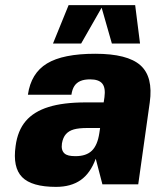

<svg xmlns="http://www.w3.org/2000/svg" viewBox="-20 -720 608 750"><path d="M41 -150Q49 -210 80.5 -247Q112 -284 169.5 -302Q227 -320 315 -320H385L388 -340Q393 -377 379.5 -393.5Q366 -410 332 -410Q309 -410 294 -403.5Q279 -397 270.5 -384Q262 -371 259 -350H89Q101 -434 163.5 -472Q226 -510 352 -510Q478 -510 528.5 -465Q579 -420 565 -320L520 0H380L354 -100Q333 -43 295 -16.5Q257 10 199 10Q104 10 66.5 -28Q29 -66 41 -150ZM321 -220Q288 -220 268.5 -214.5Q249 -209 237.5 -196Q226 -183 222 -160Q220 -146 222.5 -136.5Q225 -127 231.5 -121Q238 -115 248.5 -112.5Q259 -110 275 -110Q317 -110 339 -131.5Q361 -153 368 -200L371 -220ZM527 -550H417L377 -690L297 -550H187L248 -700H508Z"/></svg>

Font: Fivo Sans Modern Heavy
Style: Regular
Weight: 900
Designer: Alexander Slobzheninov
Foundry: Alexander Slobzheninov
Version: 1.0